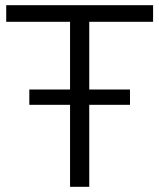

<svg xmlns="http://www.w3.org/2000/svg" viewBox="-20 -720 614 740"><path d="M4 -700V-636H250V-375H93V-316H250V0H324V-316H481V-375H324V-636H570V-700Z"/></svg>

Font: Malon Grotesk
Style: Regular
Weight: 400
Designer: Julieta Ulanovsky
Foundry: Julieta Ulanovsky
Version: Version 7.200